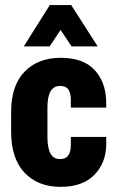

<svg xmlns="http://www.w3.org/2000/svg" viewBox="-20 -725 456 757"><path d="M23.9 -205.6Q23.9 -99.6 76.9 -43.9Q129.9 11.7 218.8 11.7Q305.7 11.7 351.8 -35.4Q397.9 -82.5 398.9 -154.8V-185.1H259.3V-153.8Q259.3 -127.4 249.3 -112.5Q239.3 -97.7 215.8 -97.7Q191.4 -97.7 179.2 -119.4Q167 -141.1 167 -185.1V-300.8Q167 -343.8 179.4 -365Q191.9 -386.2 217.3 -386.2Q240.2 -386.2 249.8 -371.6Q259.3 -356.9 259.3 -332V-300.8H398.9L398.4 -332.5Q395 -404.8 351.1 -450.9Q307.1 -497.1 219.7 -497.1Q129.9 -497.1 76.9 -442.4Q23.9 -387.7 23.9 -283.7ZM260.7 -705.1H176.3L73.7 -542H175.8L218.8 -606.9L262.2 -542H365.2Z"/></svg>

Font: Roboto Flex
Style: wght 700 wdth 25 opsz 34 GRAD 0.00 slnt 0.00 XTRA 468 XOPQ 96 YOPQ 79 YTLC 514 YTUC 712 YTAS 750 YTDE -203.00 YTFI 738
Weight: 700
Width: 1
Designer: Berlow after Robertson
Foundry: Google
Version: Version 3.100